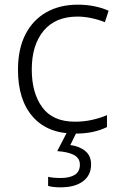

<svg xmlns="http://www.w3.org/2000/svg" viewBox="-20 -562 516 822"><path d="M301 10Q184 10 120.5 -62Q57 -134 57 -263Q57 -353 89 -415Q121 -477 178.5 -509.5Q236 -542 313 -542Q351 -542 385 -535Q419 -528 445 -516L429 -467Q402 -478 371 -484.5Q340 -491 312 -491Q217 -491 166.5 -430Q116 -369 116 -264Q116 -164 161 -102.5Q206 -41 301 -41Q340 -41 375 -49Q410 -57 438 -69V-18Q412 -5 378.5 2.5Q345 10 301 10ZM370 142Q370 188 335.5 214Q301 240 240 240Q206 240 186 234V195Q206 200 241 200Q278 200 300 186.5Q322 173 322 143Q322 115 296.5 101.5Q271 88 225 85L269 0H310L281 59Q320 64 345 84.5Q370 105 370 142Z"/></svg>

Font: Noto Sans Myanmar Light
Style: Regular
Weight: 300
Designer: Monotype Design Team
Foundry: Monotype Imaging Inc.
Version: Version 2.107; ttfautohint (v1.8.4.7-5d5b)